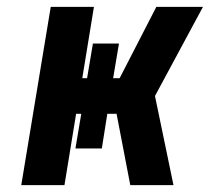

<svg xmlns="http://www.w3.org/2000/svg" viewBox="-20 -540 640 560"><path d="M42 0 128 -520H254L220 -312H234L251 -413H327L310 -312H329L436 -520H572L432 -260L486 0H360L320 -208H293L277 -107H200L217 -208H202L168 0Z"/></svg>

Font: Iosevka SS04 XBd Ex
Style: Italic
Weight: 800
Width: 7
Italic angle: -9°
Monospace: yes
Designer: Belleve Invis
Foundry: Belleve Invis
Version: Version 19.0.0; ttfautohint (v1.8.4)